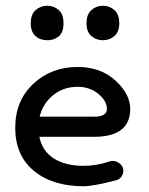

<svg xmlns="http://www.w3.org/2000/svg" viewBox="-20 -638 517 668"><path d="M271 10Q163 10 98 -43.5Q33 -97 33 -193Q33 -288 96 -346.5Q159 -405 250 -405Q330 -405 381.5 -358Q433 -311 433 -259Q433 -162 307 -162H117Q127 -112 167.5 -86.5Q208 -61 271 -61Q315 -61 360 -76Q374 -81 388 -74.5Q402 -68 407 -55Q412 -42 405.5 -28.5Q399 -15 385 -11Q304 10 271 10ZM250 -336Q201 -336 165 -307Q129 -278 118 -232H307Q352 -232 352 -259Q352 -287 322 -311.5Q292 -336 250 -336ZM145 -498Q120 -498 103.5 -512.5Q87 -527 87 -557Q87 -588 104 -603Q121 -618 145 -618Q167 -618 184 -603.5Q201 -589 201 -557Q201 -525 184.5 -511.5Q168 -498 145 -498ZM281 -557Q281 -588 298 -603Q315 -618 338 -618Q361 -618 378 -603Q395 -588 395 -557Q395 -527 378 -512.5Q361 -498 338 -498Q315 -498 298 -512.5Q281 -527 281 -557Z"/></svg>

Font: Hoogli Semibold
Style: Regular
Weight: 600
Designer: Anand Singh Naorem
Foundry: Brand New Type
Version: Version 1.00 b007